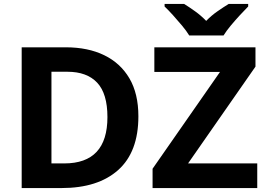

<svg xmlns="http://www.w3.org/2000/svg" viewBox="-20 -954 1349 974"><path d="M682 -364Q682 -183 579.5 -91.5Q477 0 292 0H90V-714H314Q426 -714 508.5 -674Q591 -634 636.5 -556.5Q682 -479 682 -364ZM525 -360Q525 -479 473 -534.5Q421 -590 322 -590H241V-125H306Q525 -125 525 -360ZM1285 0H754V-98L1096 -589H763V-714H1276V-616L934 -125H1285ZM940 -774Q926 -797 903.5 -824Q881 -851 857.5 -877Q834 -903 815 -921V-934H914Q940 -918 970 -896.5Q1000 -875 1026 -848Q1052 -875 1083 -896.5Q1114 -918 1140 -934H1239V-921Q1221 -903 1197 -877Q1173 -851 1150.5 -824Q1128 -797 1114 -774Z"/></svg>

Font: Noto IKEA Simplified Chinese
Style: Bold
Weight: 700
Designer: Monotype Design Team
Foundry: Monotype Imaging Inc.
Version: Version 1.100